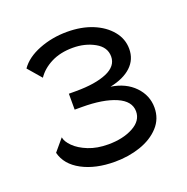

<svg xmlns="http://www.w3.org/2000/svg" viewBox="-85 -891 564 578"><g transform="rotate(-20 197.0 -602.5)"><path d="M190 -394Q128 -394 85 -417Q42 -440 32 -480L64 -518Q66 -504 82 -488Q98 -472 125.5 -461Q153 -450 189 -450Q236 -450 268.5 -467.5Q301 -485 301 -515Q301 -548 260.5 -565.5Q220 -583 152 -583H129V-634H152Q214 -634 250.5 -649.5Q287 -665 287 -696Q287 -726 256.5 -743Q226 -760 187 -760Q147 -760 117.5 -745Q88 -730 72 -706L35 -749Q55 -778 97 -794.5Q139 -811 187 -811Q233 -811 268.5 -796.5Q304 -782 325 -756.5Q346 -731 346 -699Q346 -665 322 -642.5Q298 -620 254 -611Q301 -604 329 -575Q357 -546 357 -507Q357 -471 333.5 -445.5Q310 -420 272 -407Q234 -394 190 -394Z"/></g></svg>

Font: Raleway Medium
Style: Regular
Weight: 500
Designer: Matt McInerney, Pablo Impallari, Rodrigo Fuenzalida
Foundry: Matt McInerney, Pablo Impallari, Rodrigo Fuenzalida
Version: Version 4.026